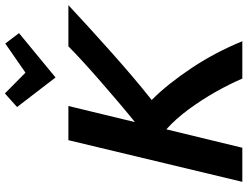

<svg xmlns="http://www.w3.org/2000/svg" viewBox="-130 -856 986 765"><g transform="rotate(-90 362.5 -473.0)"><path d="M21 0 187 -693H323.2L259 -427.8Q300.2 -461.2 341.6 -496.4Q383 -531.5 422.2 -565.8Q461.5 -600 496.6 -632.1Q531.8 -664.2 561 -693H725Q682.8 -653.5 636.5 -611.4Q590.2 -569.2 542 -526.2Q493.8 -483.2 444.6 -441.2Q395.5 -399.2 347 -361Q379.8 -328.8 411.8 -288.4Q443.8 -248 474.6 -201.8Q505.5 -155.5 532.4 -104.6Q559.2 -53.8 581.2 0H432.5Q410 -52.2 378.5 -107.8Q347 -163.2 309.5 -214.2Q272 -265.2 230.2 -302.8L156.8 0ZM436.8 -744.2 319 -897.5 373.2 -946 456 -864 572 -944.5 613.5 -889.8Z"/></g></svg>

Font: Ubuntu Sans
Style: Italic
Weight: 400
Italic angle: -13.5°
Designer: Dalton Maag Ltd
Foundry: Dalton Maag Ltd
Version: Version 1.006